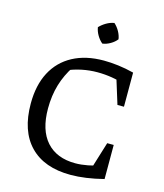

<svg xmlns="http://www.w3.org/2000/svg" viewBox="-128 -979 924 1082"><g transform="rotate(15 333.5 -437.5)"><path d="M386 8Q232 8 149 -77.5Q66 -163 66 -323Q66 -430 106 -506Q146 -582 221.5 -622.5Q297 -663 402 -663Q441 -663 486 -657.5Q531 -652 578 -640L556 -563Q513 -576 470 -583Q427 -590 384 -590Q338 -590 292.5 -580.5Q247 -571 204 -552L243 -581Q205 -524 186 -460Q167 -396 167 -321Q167 -195 226.5 -128.5Q286 -62 395 -62Q429 -62 468 -69.5Q507 -77 552 -92L578 -19Q471 8 386 8ZM478 -17 540 -218H578V-19ZM540 -441 478 -641 578 -640V-441ZM404 -883Q422 -867 434.5 -844.5Q447 -822 450 -800Q436 -782 413.5 -769Q391 -756 368 -753Q350 -768 337 -790Q324 -812 320 -836Q336 -853 358 -866Q380 -879 404 -883Z"/></g></svg>

Font: Piazzolla 24pt Medium
Style: Regular
Weight: 500
Designer: Juan Pablo del Peral
Foundry: Huerta Tipografica
Version: Version 2.005